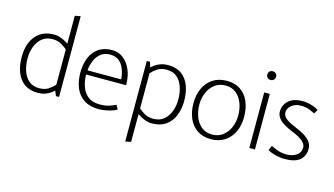

<svg xmlns="http://www.w3.org/2000/svg" viewBox="-99 -1053 2817 1619"><g transform="rotate(15 1309.0 -243.0)"><path d="M383 -53 405 0H432V-705L383 -696ZM388 -99Q362 -70 330.5 -49Q299 -28 249 -28Q195 -28 160 -57.5Q125 -87 108 -137Q91 -187 91 -246Q91 -303 109.5 -351Q128 -399 164.5 -428Q201 -457 254 -457Q300 -457 334 -437Q368 -417 393 -393L413 -426Q400 -441 375 -457.5Q350 -474 319 -486Q288 -498 256 -498Q185 -498 136.5 -465Q88 -432 64 -375Q40 -318 40 -245Q40 -170 62.5 -111.5Q85 -53 131.5 -20Q178 13 249 13Q282 13 310.5 3.5Q339 -6 363.5 -24Q388 -42 408 -65Z M952 -242V-250Q952 -321 927.5 -377Q903 -433 861 -465.5Q819 -498 764 -498Q693 -498 645.5 -465Q598 -432 575 -375Q552 -318 552 -245Q552 -170 576.5 -111.5Q601 -53 652 -20Q703 13 782 13Q802 13 830.5 8.5Q859 4 888 -4.5Q917 -13 937 -25L917 -62Q892 -49 859.5 -38.5Q827 -28 774 -28Q714 -28 676.5 -57.5Q639 -87 621.5 -135.5Q604 -184 603 -242ZM605 -279Q610 -327 627.5 -367.5Q645 -408 677 -432.5Q709 -457 757 -457Q805 -457 835 -432.5Q865 -408 880.5 -367.5Q896 -327 900 -279Z M1117 208V-418L1096 -485H1068V219ZM1112 -386Q1138 -415 1169.5 -436Q1201 -457 1251 -457Q1306 -457 1340.5 -427.5Q1375 -398 1392 -348.5Q1409 -299 1409 -239Q1409 -183 1390.5 -134.5Q1372 -86 1336 -57Q1300 -28 1246 -28Q1200 -28 1166 -48Q1132 -68 1107 -92L1087 -59Q1101 -45 1126 -28Q1151 -11 1182 1Q1213 13 1244 13Q1316 13 1364 -20Q1412 -53 1436 -110.5Q1460 -168 1460 -240Q1460 -316 1437.5 -374Q1415 -432 1369 -465Q1323 -498 1251 -498Q1218 -498 1189.5 -488.5Q1161 -479 1136.5 -461.5Q1112 -444 1092 -420Z M1759 13Q1687 12 1638.5 -21Q1590 -54 1565 -112Q1540 -170 1540 -245Q1540 -317 1566.5 -374Q1593 -431 1643.5 -464.5Q1694 -498 1765 -498Q1837 -498 1885.5 -464.5Q1934 -431 1958.5 -373Q1983 -315 1983 -240Q1983 -168 1956.5 -111Q1930 -54 1880 -21Q1830 12 1759 13ZM1759 -28Q1813 -28 1851.5 -57Q1890 -86 1911 -134.5Q1932 -183 1932 -239Q1932 -299 1912.5 -348.5Q1893 -398 1856 -427.5Q1819 -457 1764 -457Q1711 -457 1672 -428Q1633 -399 1612 -351Q1591 -303 1591 -246Q1591 -187 1610.5 -137Q1630 -87 1667.5 -57.5Q1705 -28 1759 -28Z M2142 0V-485H2093V0ZM2117 -600Q2134 -600 2145 -611Q2156 -622 2156 -638Q2156 -654 2144.5 -665Q2133 -676 2117 -676Q2100 -676 2089.5 -665Q2079 -654 2079 -638Q2079 -622 2089.5 -611Q2100 -600 2117 -600Z M2254 -25Q2273 -13 2299.5 -4.5Q2326 4 2353.5 8.5Q2381 13 2401 13Q2494 13 2536 -23Q2578 -59 2578 -123Q2578 -157 2557.5 -183.5Q2537 -210 2504 -230Q2471 -250 2431 -266Q2381 -286 2345 -310Q2309 -334 2309 -368Q2309 -403 2340 -430Q2371 -457 2422 -457Q2467 -457 2496.5 -445Q2526 -433 2546 -423L2566 -458Q2550 -470 2525.5 -479Q2501 -488 2475.5 -493Q2450 -498 2429 -498Q2347 -498 2304.5 -459.5Q2262 -421 2262 -364Q2262 -333 2281.5 -307.5Q2301 -282 2333.5 -263Q2366 -244 2403 -229Q2439 -215 2468 -198.5Q2497 -182 2514 -162.5Q2531 -143 2531 -119Q2531 -92 2515.5 -71.5Q2500 -51 2471.5 -39.5Q2443 -28 2403 -28Q2378 -28 2354.5 -34Q2331 -40 2310.5 -49Q2290 -58 2272 -66Z"/></g></svg>

Font: Catamaran Thin
Style: Regular
Weight: 100
Designer: Pria Ravichandran
Version: Version 2.000